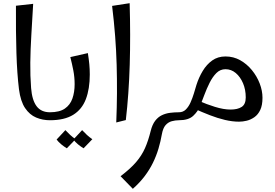

<svg xmlns="http://www.w3.org/2000/svg" viewBox="-20 -754 1726 1204"><path d="M293 0Q247 0 206.5 -17Q166 -34 137.5 -76Q109 -118 99 -194Q87 -292 83 -422Q79 -552 80 -718L188 -730Q182 -626 176.5 -534.5Q171 -443 170 -361Q169 -279 175 -202Q181 -126 209.5 -88Q238 -50 293 -50L313 -25Z M293 0V-50Q353 -50 386.5 -73Q420 -96 434 -136Q448 -176 448 -226Q448 -270 440 -311.5Q432 -353 421 -396L531 -421Q537 -383 540 -352Q543 -321 543 -287Q543 -197 518.5 -132.5Q494 -68 439 -34Q384 0 293 0ZM399 176Q381 165 364 151Q347 137 335 121L390 62Q405 78 420 92Q435 106 454 119ZM504 176Q486 165 469 151Q452 137 440 121L495 62Q510 78 525 92Q540 106 559 119Z M709 14Q713 -81 713.5 -170Q714 -259 711.5 -347.5Q709 -436 702 -527.5Q695 -619 683 -717L793 -734Q799 -531 793.5 -347.5Q788 -164 769 -1Z M813 430 736 351Q798 304 833.5 262.5Q869 221 889.5 174.5Q910 128 925 67Q935 27 953 3.5Q971 -20 995 -31.5Q1019 -43 1046.5 -46.5Q1074 -50 1102 -50L1122 -25L1102 0Q1080 0 1057.5 6Q1035 12 1018.5 30.5Q1002 49 995 88Q987 134 973.5 179Q960 224 939 267Q918 310 887 351Q856 392 813 430Z M1479 9Q1437 9 1390.5 -2Q1344 -13 1296.5 -31.5Q1249 -50 1202 -71L1228 -121Q1273 -101 1327.5 -84Q1382 -67 1426 -67Q1470 -67 1495.5 -83.5Q1521 -100 1521 -143Q1521 -192 1504 -232Q1487 -272 1458.5 -296Q1430 -320 1394 -320Q1361 -320 1337 -296Q1313 -272 1294.5 -235Q1276 -198 1261.5 -159Q1247 -120 1235 -90Q1221 -55 1191.5 -27.5Q1162 0 1102 0V-50Q1128 -50 1145.5 -67.5Q1163 -85 1175 -112Q1187 -139 1196 -168.5Q1205 -198 1212 -222Q1227 -269 1251.5 -309.5Q1276 -350 1311 -375Q1346 -400 1394 -400Q1444 -400 1486 -376.5Q1528 -353 1559.5 -314.5Q1591 -276 1608.5 -230.5Q1626 -185 1626 -141Q1626 -94 1612 -64.5Q1598 -35 1575 -19Q1552 -3 1527 3Q1502 9 1479 9Z"/></svg>

Font: Marhey Light Light
Style: Regular
Weight: 300
Version: Version 1.000